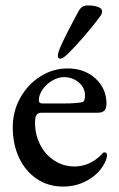

<svg xmlns="http://www.w3.org/2000/svg" viewBox="-20 -672 440 707"><path d="M27 -204Q27 -262 54.5 -311.5Q82 -361 128.5 -390.5Q175 -420 229 -420Q291 -420 331.5 -383Q372 -346 372 -290Q372 -273 364.5 -265Q357 -257 341 -257H134Q120 -257 114.5 -249Q109 -241 109 -220Q109 -176 128 -139Q147 -102 180.5 -80.5Q214 -59 254 -59Q310 -59 354 -103Q359 -111 365 -111Q374 -111 374 -100Q374 -85 360 -62Q339 -28 299.5 -6.5Q260 15 212 15Q158 15 116 -13Q74 -41 50.5 -90.5Q27 -140 27 -204ZM215 -291Q260 -291 284 -296Q293 -299 293 -321Q293 -349 270 -368.5Q247 -388 215 -388Q194 -388 172 -375Q150 -362 136.5 -342Q123 -322 123 -303Q123 -291 136 -291ZM193 -466Q193 -473 197 -485Q206 -510 230.5 -557.5Q255 -605 270 -632Q281 -652 303 -652Q326 -652 341 -646.5Q356 -641 356 -630Q356 -623 351.5 -616Q347 -609 346 -608Q324 -578 289.5 -538Q255 -498 231 -475Q212 -456 202 -456Q193 -456 193 -466Z"/></svg>

Font: EB Garamond Medium
Style: Regular
Weight: 500
Designer: Georg Duffner and Octavio Pardo
Foundry: Georg Duffner
Version: Version 1.000